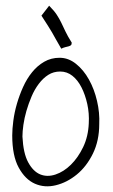

<svg xmlns="http://www.w3.org/2000/svg" viewBox="-20 -659 402 681"><path d="M23.4 -178.7Q23.4 -201.2 27.3 -231Q31.2 -260.7 40 -291Q48.8 -321.3 62 -350.6Q75.2 -379.9 93.8 -402.8Q112.3 -425.8 136.7 -439.9Q161.1 -454.1 191.4 -454.1Q222.7 -454.1 249.5 -432.6Q276.4 -411.1 295.4 -377Q314.5 -342.8 324.2 -300.8Q334 -258.8 332 -218.8Q332 -160.2 309.6 -114.3Q287.1 -68.4 252.4 -40Q217.8 -11.7 178.2 -2Q138.7 7.8 104 -7.3Q69.3 -22.5 46.4 -64.5Q23.4 -106.4 23.4 -178.7ZM59.6 -174.8Q62.5 -115.2 80.1 -83Q97.7 -50.8 122.6 -40.5Q147.5 -30.3 176.8 -40Q206.1 -49.8 231.4 -74.7Q256.8 -99.6 274.9 -137.2Q293 -174.8 294.9 -221.7Q296.9 -256.8 289.6 -290Q282.2 -323.2 269 -349.1Q255.9 -375 236.8 -390.1Q217.8 -405.3 193.4 -405.3Q169.9 -405.3 151.4 -393.6Q132.8 -381.8 117.7 -361.8Q102.5 -341.8 91.8 -316.4Q81.1 -291 73.7 -265.6Q66.4 -240.2 63 -216.3Q59.6 -192.4 59.6 -174.8ZM154.3 -638.7Q171.9 -621.1 181.2 -606.9Q190.4 -592.8 197.3 -578.6Q204.1 -564.5 211.9 -547.9Q219.7 -531.2 234.4 -507.8Q234.4 -501 231.4 -498.5Q228.5 -496.1 223.1 -494.6Q217.8 -493.2 211.4 -491.7Q205.1 -490.2 197.3 -486.3Q184.6 -507.8 177.7 -520.5Q170.9 -533.2 164.6 -543.9Q158.2 -554.7 149.9 -567.9Q141.6 -581.1 127 -603.5Z"/></svg>

Font: Annie Use Your Telescope
Style: Regular
Weight: 400
Version: Version 1.003 2001